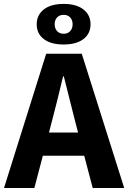

<svg xmlns="http://www.w3.org/2000/svg" viewBox="-26 -941 642 961"><path d="M595.7 0H438L395.5 -161.6H188.5L146 0H-5.9L205.1 -671.9H383.3ZM235.8 -341.8 219.2 -277.8H364.7L348.1 -341.8Q335 -392.6 321 -449.2Q307.1 -505.9 293.5 -558.6H289.6Q277.3 -505.4 263.2 -449Q249 -392.6 235.8 -341.8ZM292.5 -718.3Q228.5 -718.3 193.1 -745.6Q157.7 -772.9 157.7 -819.3Q157.7 -865.7 193.1 -893.6Q228.5 -921.4 292.5 -921.4Q356.4 -921.4 391.8 -893.6Q427.2 -865.7 427.2 -819.3Q427.2 -772.9 391.8 -745.6Q356.4 -718.3 292.5 -718.3ZM292.5 -772Q313 -772 325.2 -785.2Q337.4 -798.3 337.4 -819.3Q337.4 -840.8 325.2 -853.8Q313 -866.7 292.5 -866.7Q272 -866.7 259.8 -853.8Q247.6 -840.8 247.6 -819.3Q247.6 -798.3 259.8 -785.2Q272 -772 292.5 -772Z"/></svg>

Font: Akatab Black
Style: Regular
Weight: 900
Designer: SIL Global
Foundry: SIL Global
Version: Version 4.000